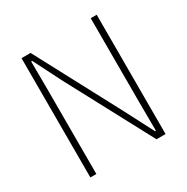

<svg xmlns="http://www.w3.org/2000/svg" viewBox="-160 -836 948 973"><g transform="rotate(-30 314.0 -349.0)"><path d="M217 -495 134 -659H128L129 -495V0H94V-698H147L410 -203L495 -39H500L499 -203V-698H534V0H481Z"/></g></svg>

Font: IBM Plex Sans Cond ExtLt
Style: Regular
Weight: 200
Width: 3
Designer: Mike Abbink, Paul van der Laan, Pieter van Rosmalen
Foundry: Bold Monday
Version: Version 1.3